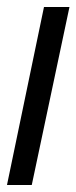

<svg xmlns="http://www.w3.org/2000/svg" viewBox="-25 -530 219 550"><path d="M-5 0 101 -510H174L66 0Z"/></svg>

Font: Saira Ultra Condensed Medium
Style: Italic
Weight: 500
Width: 1
Italic angle: -12°
Designer: Hector Gatti with collaboration of the Omnibus-Type team
Foundry: Omnibus-Type
Version: Version 1.001; ttfautohint (v1.8)